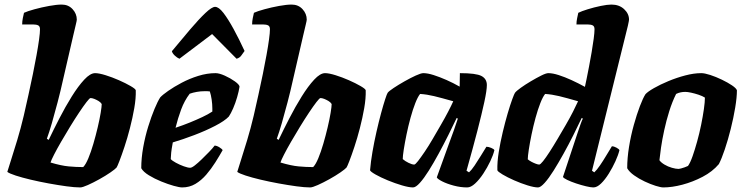

<svg xmlns="http://www.w3.org/2000/svg" viewBox="-20 -820 3254 840"><path d="M331 0Q307 0 270.5 -5Q234 -10 193 -17.5Q152 -25 114 -34Q76 -43 48.5 -52Q21 -61 12 -68Q16 -82 28 -119Q40 -156 55.5 -207.5Q71 -259 84 -314Q94 -358 104.5 -405Q115 -452 124 -496.5Q133 -541 140 -579.5Q147 -618 151 -647.5Q155 -677 155 -692Q155 -705 147 -709Q139 -713 125 -713H77Q77 -727 80 -741.5Q83 -756 85 -764Q100 -771 131 -779.5Q162 -788 195 -794Q228 -800 250 -800Q279 -800 297.5 -780Q316 -760 316 -734Q316 -730 311.5 -711.5Q307 -693 301 -667L256 -472Q245 -422 232 -372.5Q219 -323 207 -281.5Q195 -240 185 -213L193 -208Q214 -252 240 -302.5Q266 -353 294 -398Q322 -443 348.5 -471.5Q375 -500 396 -500Q413 -500 442 -491Q471 -482 500.5 -469Q530 -456 551.5 -443.5Q573 -431 574 -425Q575 -390 567.5 -347Q560 -304 548.5 -259.5Q537 -215 524.5 -177.5Q512 -140 502.5 -115.5Q493 -91 490 -87Q484 -80 463 -65.5Q442 -51 415 -36Q388 -21 364.5 -10.5Q341 0 331 0ZM344 -89Q355 -100 366.5 -127.5Q378 -155 388.5 -191Q399 -227 407.5 -263Q416 -299 420.5 -326.5Q425 -354 425 -365Q420 -373 410.5 -378.5Q401 -384 392 -387.5Q383 -391 376 -391Q372 -391 358.5 -373.5Q345 -356 326 -327.5Q307 -299 286.5 -265.5Q266 -232 247.5 -200Q229 -168 216.5 -143.5Q204 -119 201 -109Q248 -95 280.5 -92Q313 -89 344 -89Z M777 0Q765 0 740 -7Q715 -14 685.5 -26Q656 -38 631.5 -53Q607 -68 598 -84Q598 -128 606.5 -175.5Q615 -223 628.5 -266.5Q642 -310 656 -343.5Q670 -377 681 -394Q691 -405 716 -422.5Q741 -440 775 -458Q809 -476 847.5 -488Q886 -500 923 -500Q939 -500 963.5 -489Q988 -478 1007.5 -464Q1027 -450 1028 -441Q1025 -421 1017.5 -395Q1010 -369 1000 -346Q990 -323 981 -310Q963 -291 921.5 -269.5Q880 -248 830 -229Q780 -210 736 -197Q730 -164 729 -152.5Q728 -141 727 -124Q733 -117 749.5 -108Q766 -99 784 -92.5Q802 -86 812 -86Q819 -86 832.5 -96.5Q846 -107 862.5 -123Q879 -139 894.5 -155Q910 -171 919 -183Q928 -183 940 -175.5Q952 -168 954 -163Q940 -138 922 -109.5Q904 -81 882.5 -56Q861 -31 835 -15.5Q809 0 777 0ZM748 -261Q781 -272 810.5 -284Q840 -296 865.5 -308Q891 -320 909 -332Q909 -335 909 -338Q909 -341 909 -345Q909 -364 906 -384.5Q903 -405 898 -420Q892 -421 886.5 -421Q881 -421 875 -421Q858 -421 841 -418Q824 -415 810 -410Q787 -380 772.5 -341Q758 -302 748 -261ZM765 -563Q755 -567 744.5 -577Q734 -587 732 -596Q775 -648 812.5 -692Q850 -736 878.5 -763Q907 -790 921 -790Q937 -790 957.5 -763.5Q978 -737 1002 -693Q1026 -649 1050 -597Q1043 -588 1036 -577.5Q1029 -567 1015 -563L908 -671Z M1337 0Q1313 0 1276.5 -5Q1240 -10 1199 -17.5Q1158 -25 1120 -34Q1082 -43 1054.5 -52Q1027 -61 1018 -68Q1022 -82 1034 -119Q1046 -156 1061.5 -207.5Q1077 -259 1090 -314Q1100 -358 1110.5 -405Q1121 -452 1130 -496.5Q1139 -541 1146 -579.5Q1153 -618 1157 -647.5Q1161 -677 1161 -692Q1161 -705 1153 -709Q1145 -713 1131 -713H1083Q1083 -727 1086 -741.5Q1089 -756 1091 -764Q1106 -771 1137 -779.5Q1168 -788 1201 -794Q1234 -800 1256 -800Q1285 -800 1303.5 -780Q1322 -760 1322 -734Q1322 -730 1317.5 -711.5Q1313 -693 1307 -667L1262 -472Q1251 -422 1238 -372.5Q1225 -323 1213 -281.5Q1201 -240 1191 -213L1199 -208Q1220 -252 1246 -302.5Q1272 -353 1300 -398Q1328 -443 1354.5 -471.5Q1381 -500 1402 -500Q1419 -500 1448 -491Q1477 -482 1506.5 -469Q1536 -456 1557.5 -443.5Q1579 -431 1580 -425Q1581 -390 1573.5 -347Q1566 -304 1554.5 -259.5Q1543 -215 1530.5 -177.5Q1518 -140 1508.5 -115.5Q1499 -91 1496 -87Q1490 -80 1469 -65.5Q1448 -51 1421 -36Q1394 -21 1370.5 -10.5Q1347 0 1337 0ZM1350 -89Q1361 -100 1372.5 -127.5Q1384 -155 1394.5 -191Q1405 -227 1413.5 -263Q1422 -299 1426.5 -326.5Q1431 -354 1431 -365Q1426 -373 1416.5 -378.5Q1407 -384 1398 -387.5Q1389 -391 1382 -391Q1378 -391 1364.5 -373.5Q1351 -356 1332 -327.5Q1313 -299 1292.5 -265.5Q1272 -232 1253.5 -200Q1235 -168 1222.5 -143.5Q1210 -119 1207 -109Q1254 -95 1286.5 -92Q1319 -89 1350 -89Z M1787 0Q1769 0 1738.5 -9Q1708 -18 1676.5 -31Q1645 -44 1623 -56.5Q1601 -69 1599 -75Q1602 -112 1609.5 -155.5Q1617 -199 1627 -243Q1637 -287 1647 -324Q1657 -361 1665 -385.5Q1673 -410 1676 -414Q1681 -421 1702 -435Q1723 -449 1749.5 -464Q1776 -479 1799 -489.5Q1822 -500 1832 -500Q1851 -500 1877.5 -491.5Q1904 -483 1933.5 -470Q1963 -457 1991 -441L1992 -500Q2063 -500 2086.5 -487.5Q2110 -475 2110 -448Q2110 -425 2099 -374Q2088 -323 2068.5 -247.5Q2049 -172 2021 -73L2032 -66Q2043 -76 2056.5 -96Q2070 -116 2084 -139Q2098 -162 2108 -178Q2117 -178 2129 -173Q2141 -168 2143 -163Q2138 -142 2125 -114.5Q2112 -87 2094.5 -60.5Q2077 -34 2058.5 -17Q2040 0 2024 0Q1995 0 1965 -8Q1935 -16 1914.5 -26.5Q1894 -37 1891 -44L1939 -177Q1946 -196 1952 -212.5Q1958 -229 1965.5 -249.5Q1973 -270 1983 -301L1978 -304Q1962 -270 1941.5 -229Q1921 -188 1899 -147.5Q1877 -107 1856 -73.5Q1835 -40 1817 -20Q1799 0 1787 0ZM1792 -100Q1797 -100 1809 -115.5Q1821 -131 1838 -156Q1855 -181 1873 -212Q1891 -243 1909 -274Q1927 -305 1941 -332Q1955 -359 1963 -377Q1910 -392 1879 -399.5Q1848 -407 1818 -409Q1808 -397 1797 -369Q1786 -341 1776 -304.5Q1766 -268 1758.5 -231.5Q1751 -195 1746.5 -166Q1742 -137 1742 -124Q1752 -115 1767.5 -107.5Q1783 -100 1792 -100Z M2334 0Q2317 0 2288 -9Q2259 -18 2229.5 -31Q2200 -44 2179 -56.5Q2158 -69 2156 -75Q2155 -111 2162 -154.5Q2169 -198 2179.5 -242Q2190 -286 2201 -323.5Q2212 -361 2221 -385.5Q2230 -410 2233 -414Q2239 -422 2258.5 -436Q2278 -450 2302.5 -464.5Q2327 -479 2348 -489.5Q2369 -500 2379 -500Q2398 -500 2424.5 -491.5Q2451 -483 2480.5 -469.5Q2510 -456 2539 -440Q2541 -449 2546 -473Q2551 -497 2557 -528.5Q2563 -560 2568.5 -592Q2574 -624 2577.5 -651Q2581 -678 2581 -692Q2581 -705 2573 -709Q2565 -713 2551 -713H2502Q2502 -727 2505 -740.5Q2508 -754 2510 -764Q2524 -771 2551.5 -779.5Q2579 -788 2608 -794Q2637 -800 2655 -800Q2689 -800 2710.5 -780Q2732 -760 2732 -734Q2732 -730 2727 -707.5Q2722 -685 2717 -667L2570 -73L2580 -66Q2591 -76 2605 -96.5Q2619 -117 2633 -140.5Q2647 -164 2657 -180Q2666 -180 2677 -174Q2688 -168 2690 -163Q2685 -142 2672.5 -114.5Q2660 -87 2643.5 -60.5Q2627 -34 2609.5 -17Q2592 0 2576 0Q2565 0 2544 -5Q2523 -10 2500.5 -17.5Q2478 -25 2461.5 -33Q2445 -41 2443 -46L2505 -233Q2513 -257 2519.5 -275.5Q2526 -294 2530 -301L2525 -304Q2509 -270 2488.5 -229Q2468 -188 2445.5 -147.5Q2423 -107 2402 -73.5Q2381 -40 2363 -20Q2345 0 2334 0ZM2339 -100Q2344 -100 2356 -115Q2368 -130 2384.5 -155.5Q2401 -181 2419 -211.5Q2437 -242 2455 -273Q2473 -304 2487 -331.5Q2501 -359 2509 -377Q2457 -392 2426 -399.5Q2395 -407 2365 -409Q2355 -397 2344 -369Q2333 -341 2323 -304.5Q2313 -268 2305.5 -231.5Q2298 -195 2293.5 -165.5Q2289 -136 2289 -123Q2296 -117 2305.5 -112Q2315 -107 2324.5 -103.5Q2334 -100 2339 -100Z M2882 0Q2871 0 2848.5 -7Q2826 -14 2800.5 -26Q2775 -38 2754 -53Q2733 -68 2724 -84Q2724 -128 2732 -177.5Q2740 -227 2753 -273.5Q2766 -320 2779.5 -355.5Q2793 -391 2804 -408Q2814 -419 2841 -434.5Q2868 -450 2904 -465Q2940 -480 2978 -490Q3016 -500 3048 -500Q3063 -500 3087.5 -492Q3112 -484 3138 -471.5Q3164 -459 3182.5 -446.5Q3201 -434 3204 -425Q3204 -394 3196.5 -349Q3189 -304 3177 -256Q3165 -208 3151 -166.5Q3137 -125 3125 -102Q3097 -69 3054 -46.5Q3011 -24 2965.5 -12Q2920 0 2882 0ZM2949 -81Q2952 -81 2959.5 -83Q2967 -85 2975.5 -88Q2984 -91 2990 -94Q3000 -108 3010 -136.5Q3020 -165 3030 -201Q3040 -237 3047.5 -274Q3055 -311 3059.5 -342.5Q3064 -374 3064 -393Q3053 -400 3036.5 -405.5Q3020 -411 3004 -414.5Q2988 -418 2978 -418Q2968 -418 2958 -416Q2948 -414 2938 -409Q2921 -375 2908 -333.5Q2895 -292 2886 -250.5Q2877 -209 2872 -174.5Q2867 -140 2865 -119Q2872 -109 2887 -100Q2902 -91 2919.5 -86Q2937 -81 2949 -81Z"/></svg>

Font: Texturina 12pt Black
Style: Italic
Weight: 900
Italic angle: -11°
Designer: Guillermo Torres Carreño
Foundry: Omnibus-Type
Version: Version 1.002